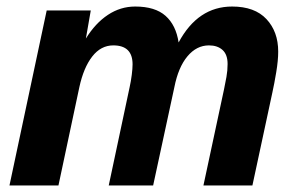

<svg xmlns="http://www.w3.org/2000/svg" viewBox="-20 -568 916 588"><path d="M9 0 123 -536H258L243 -450Q272 -497 310.5 -522.5Q349 -548 394 -548Q455 -548 487 -519.5Q519 -491 527 -438Q586 -548 691 -548Q760 -548 796 -509.5Q832 -471 832 -410Q832 -383 826 -347Q820 -311 814 -284L753 0H603L666 -294Q670 -313 673.5 -332.5Q677 -352 677 -372Q677 -401 661.5 -415Q646 -429 620 -429Q582 -429 554 -395.5Q526 -362 514 -301L449 0H313L377 -301Q381 -319 383.5 -338.5Q386 -358 386 -371Q386 -429 327 -429Q289 -429 262.5 -395Q236 -361 223 -301L159 0Z"/></svg>

Font: Geist
Style: Bold Italic
Weight: 700
Italic angle: -12°
Designer: Basement.studio, Andrés Briganti, Mateo Zaragoza
Foundry: Basement.studio, Vercel, Andrés Briganti, Guido Ferreyra, Mateo Zaragoza
Version: Version 1.500; ttfautohint (v1.8.4.7-5d5b)